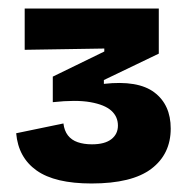

<svg xmlns="http://www.w3.org/2000/svg" viewBox="-20 -693 447 451"><path d="M195 -262Q109 -262 66 -292.5Q23 -323 18 -380L129 -403Q131 -386 139.5 -375Q148 -364 162.5 -359Q177 -354 196 -354Q226 -354 241.5 -366Q257 -378 257 -398Q257 -419 241.5 -433Q226 -447 192.5 -453Q159 -459 104 -453V-513L225 -572V-579L38 -576V-673H353V-567L224 -505V-496Q304 -505 342.5 -476Q381 -447 381 -391Q381 -331 335.5 -296.5Q290 -262 195 -262Z"/></svg>

Font: Bricolage Grotesque 28pt
Style: Bold
Weight: 700
Designer: Mathieu Triay
Foundry: Atelier Triay
Version: Version 1.000;gftools[0.9.30]